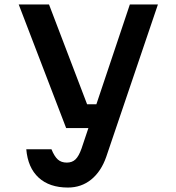

<svg xmlns="http://www.w3.org/2000/svg" viewBox="-20 -625 790 862"><path d="M64 -605H200L371 -157H451L416 -50H277ZM689 -605 457 79Q434 145 389.5 181Q345 217 285 217Q202 217 153.5 172.5Q105 128 98 45H211Q224 77 239.5 91Q255 105 280 105Q304 105 319 90.5Q334 76 346 42L563 -605Z"/></svg>

Font: Martian Mono SemiExpanded Medium
Style: Regular
Weight: 500
Width: 6
Designer: Roman Shamin
Foundry: Evil Martians
Version: Version 1.000